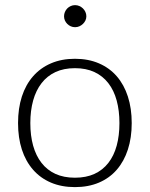

<svg xmlns="http://www.w3.org/2000/svg" viewBox="-20 -740 598 766"><path d="M279 -505.5Q332.5 -505.5 374.8 -487.2Q417 -469 446 -435.5Q475 -402 490.2 -354.8Q505.5 -307.5 505.5 -249Q505.5 -190.5 490.2 -143.5Q475 -96.5 446 -63Q417 -29.5 374.8 -11.5Q332.5 6.5 279 6.5Q225.5 6.5 183.2 -11.5Q141 -29.5 111.8 -63Q82.5 -96.5 67.2 -143.5Q52 -190.5 52 -249Q52 -307.5 67.2 -354.8Q82.5 -402 111.8 -435.5Q141 -469 183.2 -487.2Q225.5 -505.5 279 -505.5ZM279 -31Q323.5 -31 356.8 -46.2Q390 -61.5 412.2 -90Q434.5 -118.5 445.5 -158.8Q456.5 -199 456.5 -249Q456.5 -298.5 445.5 -339Q434.5 -379.5 412.2 -408.2Q390 -437 356.8 -452.5Q323.5 -468 279 -468Q234.5 -468 201.2 -452.5Q168 -437 145.8 -408.2Q123.5 -379.5 112.2 -339Q101 -298.5 101 -249Q101 -199 112.2 -158.8Q123.5 -118.5 145.8 -90Q168 -61.5 201.2 -46.2Q234.5 -31 279 -31ZM324.5 -675Q324.5 -666 320.8 -658.2Q317 -650.5 310.8 -644.5Q304.5 -638.5 296.5 -635Q288.5 -631.5 279.5 -631.5Q270.5 -631.5 262.5 -635Q254.5 -638.5 248.5 -644.5Q242.5 -650.5 239 -658.2Q235.5 -666 235.5 -675Q235.5 -684 239 -692.2Q242.5 -700.5 248.5 -706.5Q254.5 -712.5 262.5 -716Q270.5 -719.5 279.5 -719.5Q288.5 -719.5 296.5 -716Q304.5 -712.5 310.8 -706.5Q317 -700.5 320.8 -692.2Q324.5 -684 324.5 -675Z"/></svg>

Font: Lato 2
Style: Regular
Weight: 300
Designer: Lukasz Dziedzic with Adam Twardoch and Botio Nikoltchev
Foundry: tyPoland Lukasz Dziedzic
Version: Version 2.015; 2015-08-06; http://www.latofonts.com/